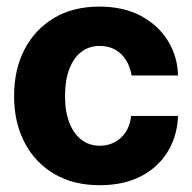

<svg xmlns="http://www.w3.org/2000/svg" viewBox="-20 -543 571 571"><path d="M276.2 7.8Q198.4 7.8 141.4 -25.7Q84.3 -59.2 53.1 -119.1Q21.9 -179.1 21.9 -257.4Q21.9 -336.1 52.9 -395.9Q83.9 -455.7 140.8 -489.6Q197.7 -523.4 275.4 -523.4Q347.9 -523.4 399.8 -495.4Q451.6 -467.3 479.8 -420.9Q508.1 -374.6 509.4 -318.6H371.5Q367.1 -344.4 354.8 -364.2Q342.5 -384 322.9 -395.2Q303.2 -406.4 276.6 -406.4Q245 -406.4 221.9 -388.7Q198.7 -370.9 186.1 -337.6Q173.4 -304.4 173.4 -257.4Q173.4 -211.1 186.3 -178.1Q199.1 -145 222.4 -127.3Q245.6 -109.6 277 -109.6Q301.5 -109.6 321.5 -120.3Q341.5 -131 354.3 -150.9Q367.1 -170.9 369.9 -198.2H509.4Q507.4 -139.6 479.4 -93Q451.5 -46.3 400 -19.2Q348.5 7.8 276.2 7.8Z"/></svg>

Font: Inter Display V
Style: Regular
Weight: 400
Designer: Rasmus Andersson
Foundry: rsms
Version: Version 3.015;git-src